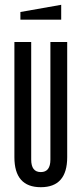

<svg xmlns="http://www.w3.org/2000/svg" viewBox="-20 -770 340 800"><path d="M40 -115V-595H110V-105Q110 -53 150 -53Q190 -53 190 -105V-595H260V-115Q260 10 150 10Q40 10 40 -115ZM65 -720 235 -750V-688H65Z"/></svg>

Font: Exetegue
Style: Regular
Weight: 400
Designer: Fábio Duarte Martins
Foundry: Fábio Duarte Martins
Version: Version 0.001